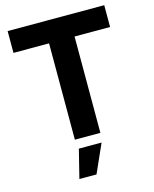

<svg xmlns="http://www.w3.org/2000/svg" viewBox="-138 -819 914 1142"><g transform="rotate(-15 319.0 -247.5)"><path d="M21.5 -727.5H616.4V-593.2H397.7V0H240.6V-593.2H21.5ZM249.7 57.6H389.6L311.4 233H206Z"/></g></svg>

Font: Intratopia Thin
Style: Regular
Weight: 100
Designer: Rasmus Andersson
Foundry: rsms
Version: Version 3.000;Glyphs 3.2.3 (3260)